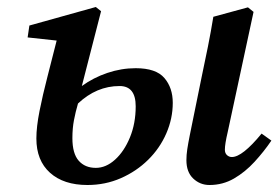

<svg xmlns="http://www.w3.org/2000/svg" viewBox="-20 -515 796 549"><path d="M579 14Q552 14 532.5 -4.5Q513 -23 513 -57Q513 -72 515.5 -88.5Q518 -105 523 -130L557 -297Q566 -339 574.5 -381.5Q583 -424 590 -467L689 -494L705 -481L631 -137Q623 -103 623 -87Q623 -77 629 -71.5Q635 -66 643 -66Q673 -66 728 -133L756 -113Q735 -82 708 -52.5Q681 -23 649 -4.5Q617 14 579 14ZM187 -120Q187 -76 205 -55.5Q223 -35 254 -35Q283 -35 309 -58.5Q335 -82 351.5 -122Q368 -162 368 -211Q368 -269 322 -269Q256 -269 203 -219Q196 -195 191.5 -171.5Q187 -148 187 -120ZM230 14Q162 14 123 -21Q84 -56 84 -119Q84 -152 93 -197.5Q102 -243 115.5 -295Q129 -347 142 -399L59 -408L64 -442L254 -495L269 -483L214 -269Q247 -293 287 -306.5Q327 -320 368 -320Q426 -320 450 -292Q474 -264 474 -221Q474 -176 455.5 -133.5Q437 -91 403.5 -58Q370 -25 325.5 -5.5Q281 14 230 14Z"/></svg>

Font: Source Serif Pro SemiBold
Style: Italic
Weight: 600
Italic angle: -12°
Designer: Frank Grießhammer
Foundry: Adobe Systems Incorporated
Version: Version 3.001;hotconv 1.0.111;makeotfexe 2.5.65597